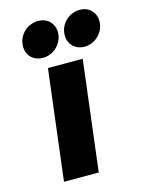

<svg xmlns="http://www.w3.org/2000/svg" viewBox="-108 -762 616 827"><g transform="rotate(-15 200.0 -349.0)"><path d="M228 0 288 -491H133L73 0ZM214 -619C219 -663 190 -698 144 -698C98 -698 59 -663 54 -619C48 -574 78 -539 124 -539C170 -539 208 -574 214 -619ZM399 -619C404 -663 375 -698 330 -698C284 -698 245 -663 240 -619C234 -574 264 -539 310 -539C355 -539 394 -575 399 -619Z"/></g></svg>

Font: Falling Sky
Style: ExBdObl
Weight: 400
Designer: Paul D. Hunt
Foundry: Adobe Systems Incorporated
Version: Version 1.02